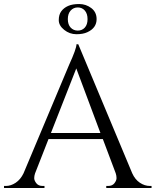

<svg xmlns="http://www.w3.org/2000/svg" viewBox="-30 -934 773 954"><path d="M450 -839Q450 -795 404 -774Q383 -764 349.5 -764Q316 -764 289 -785.5Q262 -807 262 -834Q262 -861 274.5 -878Q287 -895 308.5 -904.5Q330 -914 363.5 -914Q397 -914 423.5 -894Q450 -874 450 -839ZM391.5 -881.5Q378 -897 356.5 -897Q335 -897 321 -881.5Q307 -866 307 -839Q307 -812 321 -797Q335 -782 356.5 -782Q378 -782 391.5 -797Q405 -812 405 -839Q405 -866 391.5 -881.5ZM715 -10H723V0H498V-10H507Q528 -10 538.5 -23.5Q549 -37 549 -49Q549 -61 545 -73L481 -243H211L144 -72Q140 -60 140 -48.5Q140 -37 150.5 -23.5Q161 -10 182 -10H191V0H-10V-10H-1Q24 -10 48 -26Q72 -42 87 -73L313 -611Q350 -692 350 -714H359L627 -73Q641 -42 665 -26Q689 -10 715 -10ZM223 -273H469L349 -594Z"/></svg>

Font: Cinzel Decorative
Style: Regular
Weight: 400
Designer: Natanael Gama
Version: Version 1.001;PS 001.001;hotconv 1.0.56;makeotf.lib2.0.21325